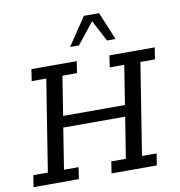

<svg xmlns="http://www.w3.org/2000/svg" viewBox="-87 -880 898 960"><g transform="rotate(-10 362.0 -400.0)"><path d="M5.9 0 15.1 -59.3H89L162.8 -523.7H88.8L97.9 -583H327.9L318.8 -523.7H244.8L213.4 -325.1H527.3L558.7 -523.7H484.8L493.9 -583H723.8L714.7 -523.7H640.7L567 -59.3H641L631.8 0H401.9L411 -59.3H485L518.4 -267.6H203.9L171 -59.3H245L235.9 0ZM307.5 -658.5 402.5 -799.8H479.4L538.4 -658.5H494.8L438.3 -766.3L352.7 -658.5Z"/></g></svg>

Font: Rokkitt SemiBold
Style: Italic
Weight: 600
Italic angle: -9°
Designer: Vernon Adams
Foundry: Vernon Adams
Version: Version 3.103